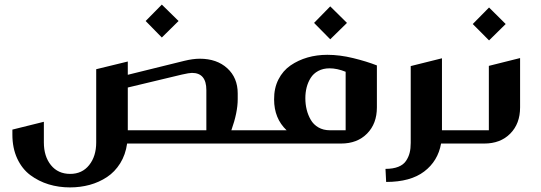

<svg xmlns="http://www.w3.org/2000/svg" viewBox="-20 -628 2368 840"><path d="M688 -607.9 761.2 -536.1 688 -463.9 617.2 -536.1ZM1063 0H536.1Q529.3 48.8 505.9 86.4Q482.4 124 448 146.7Q413.6 169.4 372.6 180.7Q331.5 191.9 286.1 191.9Q236.8 191.9 192.9 178.5Q148.9 165 112.8 138.2Q76.7 111.3 55.4 65.7Q34.2 20 34.2 -39.1V-61L171.9 -95.2V-4.9Q171.9 56.2 202.9 94.5Q233.9 132.8 287.1 132.8Q339.4 132.8 370.1 94.2Q400.9 55.7 400.9 -4.9V-325.2L539.1 -358.9V-300.8L786.1 -361.8Q824.2 -371.1 854 -371.1Q928.7 -371.1 974.4 -329.3Q1020 -287.6 1020 -219.2V-193.8Q1020 -136.2 992.2 -58.1H1063Q1067.4 -58.1 1070.3 -55.2Q1073.2 -52.2 1073.2 -47.9V-9.8Q1073.2 0 1063 0ZM539.1 -58.1H882.8V-233.9Q882.8 -309.1 819.8 -309.1Q808.1 -309.1 775.9 -301.8L539.1 -245.1Z M1424.8 -600.1 1498 -527.8 1424.8 -456.1 1354 -527.8ZM1628.9 -341.8V-158.2Q1628.9 -86.9 1585.9 -43.5Q1543 0 1472.2 0H1063Q1053.2 0 1053.2 -9.8V-47.9Q1053.2 -58.1 1063 -58.1H1233.9Q1179.2 -109.9 1179.2 -192.9Q1178.7 -242.2 1198.2 -280.5Q1217.8 -318.8 1251.2 -341.8Q1284.7 -364.7 1325.4 -376.5Q1366.2 -388.2 1412.1 -388.2Q1466.3 -388.2 1525.1 -373.8Q1584 -359.4 1628.9 -341.8ZM1422.9 -58.1H1492.2V-314Q1454.6 -329.1 1421.9 -329.1Q1393.6 -329.1 1372.3 -317.6Q1351.1 -306.2 1339.1 -286.9Q1327.1 -267.6 1321.5 -245.4Q1315.9 -223.1 1315.9 -198.2Q1315.9 -171.9 1321.8 -148.2Q1327.6 -124.5 1339.6 -103.8Q1351.6 -83 1373 -70.6Q1394.5 -58.1 1422.9 -58.1Z M1776.9 -338.9 1913.6 -373V-58.1H1980.5Q1984.9 -58.1 1987.8 -55.2Q1990.7 -52.2 1990.7 -47.9V-9.8Q1990.7 0 1980.5 0H1909.7Q1896 76.7 1835.9 122.3Q1775.9 168 1669.4 168L1666.5 110.8Q1699.7 110.8 1722.4 101.8Q1745.1 92.8 1756.3 75.9Q1767.6 59.1 1772.2 40.5Q1776.9 22 1776.9 -2.9Z M2119.6 -595.2 2192.4 -522.9 2119.6 -451.2 2048.3 -522.9ZM2255.4 -374V-158.2Q2255.4 -86.9 2212.4 -43.5Q2169.4 0 2098.6 0H1982.4Q1972.7 0 1972.7 -9.8V-47.9Q1972.7 -58.1 1982.4 -58.1H2118.7V-339.8Z"/></svg>

Font: Wesal
Style: Regular
Weight: 700
Designer: Ahmed zaza
Foundry: Ahmed zaza
Version: Version 2.01